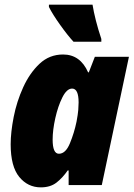

<svg xmlns="http://www.w3.org/2000/svg" viewBox="-20 -798 576 828"><path d="M417 -618V-630Q403 -672 393.5 -709.5Q384 -747 379 -778H191V-768Q207 -736 239.5 -690.5Q272 -645 297 -618ZM207 -196Q207 -237 218.5 -288.5Q230 -340 249 -378Q268 -416 291 -416Q319 -416 319 -356Q319 -342 317.5 -323.5Q316 -305 310 -273Q300 -225 281.5 -180Q263 -135 234 -135Q207 -135 207 -196ZM272 -63H276V0H419L536 -553H389L363 -486H360Q326 -563 252 -563Q193 -563 150.5 -523Q108 -483 80 -421.5Q52 -360 39 -293.5Q26 -227 26 -176Q26 -80 63 -35Q100 10 156 10Q197 10 223.5 -10.5Q250 -31 272 -63Z"/></svg>

Font: Noto Sans Display SemiCondensed Black
Style: Italic
Weight: 900
Width: 4
Designer: Monotype Design team
Foundry: Monotype Imaging Inc.
Version: 1.000